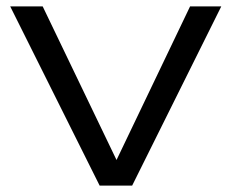

<svg xmlns="http://www.w3.org/2000/svg" viewBox="-20 -583 727 603"><path d="M364 -43H328L577 -563H675L395 0H293L12 -563H114Z"/></svg>

Font: Unbounded Light
Style: Regular
Weight: 300
Designer: Luke Prowse, Jean-Baptiste Morizot, Fátima Lázaro, Florian Runge
Foundry: NaN
Version: Version 1.700